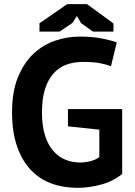

<svg xmlns="http://www.w3.org/2000/svg" viewBox="-20 -890 649 924"><path d="M307 -365H568V-53Q526 -18 467.5 -2Q409 14 352 14Q285 14 227.5 -7Q170 -28 128 -72.5Q86 -117 62 -186Q38 -255 38 -350Q38 -449 66.5 -518.5Q95 -588 141.5 -631.5Q188 -675 246 -694.5Q304 -714 364 -714Q424 -714 469.5 -705Q515 -696 542 -686L514 -571Q489 -581 458 -586.5Q427 -592 379 -592Q336 -592 300 -579Q264 -566 237.5 -536.5Q211 -507 196.5 -461Q182 -415 182 -349Q182 -286 196 -240.5Q210 -195 235 -165.5Q260 -136 293.5 -122Q327 -108 365 -108Q391 -108 416 -114.5Q441 -121 458 -134V-266L307 -282ZM303 -870H399L526 -777V-738H427L370 -779L350 -813L329 -780L267 -738H170V-778Z"/></svg>

Font: PTSans
Style: Bold
Weight: 700
Designer: A.Korolkova, O.Umpeleva, V.Yefimov
Foundry: ParaType Ltd
Version: Version 2.003W OFL